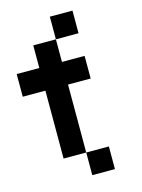

<svg xmlns="http://www.w3.org/2000/svg" viewBox="-129 -949 758 1024"><g transform="rotate(-15 250.0 -437.5)"><path d="M0 -500V-625H125V-750H250V-625H375V-500H250V-125H125V-500ZM250 -125H375V0H250ZM250 -750V-875H375V-750Z"/></g></svg>

Font: Galmuri7 Regular
Style: Regular
Weight: 400
Designer: Lee Minseo (quiple)
Version: Version 2.399;hotconv 1.1.1;makeotfexe 2.6.0 DEVELOPMENT